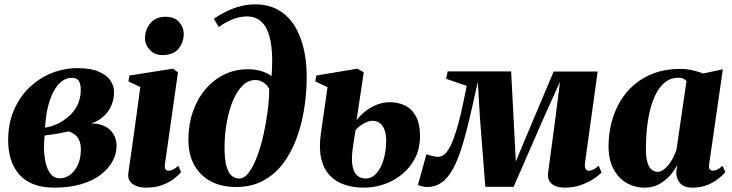

<svg xmlns="http://www.w3.org/2000/svg" viewBox="-20 -851 3364 882"><path d="M229 11Q172 11 131.8 -5.5Q91.5 -22 66.2 -52Q41 -82 29.2 -121.2Q17.5 -160.5 17.5 -206Q17.5 -284.5 44.2 -346Q71 -407.5 116.5 -450.5Q162 -493.5 218.8 -515.8Q275.5 -538 335 -538Q396 -538 433 -522.2Q470 -506.5 487 -481.5Q504 -456.5 504 -428.5Q504 -398.5 493.2 -370.5Q482.5 -342.5 459.5 -319.8Q436.5 -297 400 -284Q434.5 -284 460.2 -271.5Q486 -259 500.8 -235.8Q515.5 -212.5 515.5 -180.5Q515.5 -144 496.8 -109.8Q478 -75.5 442 -48Q406 -20.5 352.5 -4.8Q299 11 229 11ZM255.5 -32Q280.5 -32 302 -48Q323.5 -64 337 -92.5Q350.5 -121 351.5 -159.5Q352 -188.5 344.2 -206Q336.5 -223.5 323.5 -233Q310.5 -242.5 296 -247.5Q285 -245.5 273.2 -243Q261.5 -240.5 249.8 -238Q238 -235.5 227 -234.5Q216.5 -233 206 -231.5Q195.5 -230 185 -228.5Q184 -218 183 -204.2Q182 -190.5 182 -178.5Q182 -141.5 188.8 -108Q195.5 -74.5 211.8 -53.2Q228 -32 255.5 -32ZM187 -264.5Q205.5 -267.5 222.8 -273.5Q240 -279.5 254.2 -287Q268.5 -294.5 277 -302Q303 -320 319.5 -342Q336 -364 343.5 -388.2Q351 -412.5 351 -437.5Q351 -466 342 -479.8Q333 -493.5 310.5 -493.5Q285.5 -493.5 264.2 -477.8Q243 -462 226.8 -432Q210.5 -402 200.2 -359.8Q190 -317.5 187 -264.5Z M650.5 11Q626.5 11 607 3.8Q587.5 -3.5 577 -18.2Q566.5 -33 569.5 -56Q571 -67.5 574.8 -93.5Q578.5 -119.5 584 -157.2Q589.5 -195 596 -242Q602.5 -289 609.8 -342Q617 -395 624.5 -451L570 -477L574.5 -504L774 -535.5L797.5 -519L738 -99Q735.5 -81 739.8 -74Q744 -67 754 -67Q764.5 -67 774.8 -72Q785 -77 799 -89L812 -60.5Q800 -46 778.2 -29.2Q756.5 -12.5 724.8 -0.8Q693 11 650.5 11ZM726.5 -598Q690 -598 667.8 -622.2Q645.5 -646.5 646 -677Q647 -716.5 671.5 -745.2Q696 -774 740.5 -774Q782.5 -774 803.5 -749Q824.5 -724 824 -695Q824 -656.5 800 -627.2Q776 -598 726.5 -598Z M1063.5 8Q998.5 8 949.5 -17.5Q900.5 -43 873 -91.8Q845.5 -140.5 845.5 -209.5Q845.5 -278.5 865.8 -337.2Q886 -396 923 -440Q960 -484 1009.8 -508.5Q1059.5 -533 1118.5 -533Q1154.5 -533 1184.5 -523Q1214.5 -513 1227.5 -501Q1233.5 -581.5 1227 -635Q1220.5 -688.5 1204.5 -719.2Q1188.5 -750 1165.5 -762.8Q1142.5 -775.5 1115.5 -775.5Q1085.5 -775.5 1055.5 -765Q1025.5 -754.5 984.5 -727L962.5 -765Q990 -784 1021 -799Q1052 -814 1084.8 -822.5Q1117.5 -831 1151.5 -831Q1214 -831 1259.8 -804.5Q1305.5 -778 1335 -729.5Q1364.5 -681 1378 -614.5Q1391.5 -548 1388.5 -468Q1386.5 -404.5 1375 -337.5Q1363.5 -270.5 1340 -209Q1316.5 -147.5 1279.2 -98.5Q1242 -49.5 1188.8 -20.8Q1135.5 8 1063.5 8ZM1078.5 -31Q1103 -31 1124 -59.8Q1145 -88.5 1162.2 -135.2Q1179.5 -182 1191.5 -237Q1203.5 -292 1210.2 -346.2Q1217 -400.5 1216.5 -443Q1209 -456 1199.5 -465Q1190 -474 1178.2 -478.8Q1166.5 -483.5 1151.5 -483.5Q1126 -483.5 1104.2 -466.5Q1082.5 -449.5 1065.2 -419.2Q1048 -389 1036.2 -349.8Q1024.5 -310.5 1018 -265.8Q1011.5 -221 1011.5 -175Q1011.5 -118 1020.5 -86.8Q1029.5 -55.5 1044.8 -43.2Q1060 -31 1078.5 -31Z M1650.5 11Q1602 11 1562 -2.8Q1522 -16.5 1494.2 -46Q1466.5 -75.5 1455.5 -122.8Q1444.5 -170 1454 -237.5L1484.5 -450.5L1428.5 -477L1433 -504L1622 -535.5L1651 -519L1618 -298.5Q1634.5 -321 1658.2 -339.8Q1682 -358.5 1711 -370Q1740 -381.5 1771 -381.5Q1808.5 -381.5 1840 -366.5Q1871.5 -351.5 1890.5 -317Q1909.5 -282.5 1909.5 -224.5Q1909.5 -171.5 1888.5 -128.2Q1867.5 -85 1831 -53.8Q1794.5 -22.5 1748.2 -5.8Q1702 11 1650.5 11ZM1658.5 -31Q1688.5 -31 1709.8 -55.2Q1731 -79.5 1742.5 -119.2Q1754 -159 1754 -205.5Q1754 -247.5 1737.8 -271.8Q1721.5 -296 1690 -296Q1678.5 -296 1664.8 -290.2Q1651 -284.5 1637.5 -275.2Q1624 -266 1613.5 -254Q1610 -235 1607 -214.5Q1604 -194 1600 -167Q1593.5 -116 1599.8 -86.2Q1606 -56.5 1622 -43.8Q1638 -31 1658.5 -31Z M2573 11Q2535.5 11 2514.2 -6.8Q2493 -24.5 2498 -58.5L2530 -297.5L2552.5 -475.5L2477.5 -309L2339.5 7H2209.5L2185 -305.5L2175 -475Q2161.5 -415 2148.5 -357Q2135.5 -299 2122 -246.8Q2108.5 -194.5 2093.5 -151Q2078.5 -107.5 2061.5 -76.5Q2037 -31.5 2007.8 -11.8Q1978.5 8 1943.5 8Q1935.5 8 1926.5 6.5Q1917.5 5 1910.2 2.8Q1903 0.5 1900 -2L1939 -142.5Q1944.5 -140 1954.5 -137.2Q1964.5 -134.5 1975.2 -132.5Q1986 -130.5 1993.5 -130.5Q1998 -130.5 2002.5 -131.8Q2007 -133 2012.2 -135.5Q2017.5 -138 2023 -143Q2028.5 -148 2034 -155.5Q2050 -177 2063.2 -212.8Q2076.5 -248.5 2087.8 -291.5Q2099 -334.5 2107.8 -377.8Q2116.5 -421 2124 -456.5L2029.5 -489L2036.5 -523H2328L2344 -217L2349.5 -109L2394.5 -217L2523.5 -522.5H2725.5L2667.5 -104Q2665.5 -89.5 2667.8 -81.2Q2670 -73 2674.8 -69.8Q2679.5 -66.5 2684.5 -66.5Q2694.5 -66.5 2706.8 -72.8Q2719 -79 2730 -90L2743.5 -58.5Q2733.5 -47.5 2709.8 -31.2Q2686 -15 2651.2 -2Q2616.5 11 2573 11Z M3238 -99Q3235.5 -80.5 3240.2 -73.8Q3245 -67 3254.5 -67Q3264.5 -67 3274.8 -71.8Q3285 -76.5 3299 -89L3312 -60.5Q3300 -45.5 3278.5 -28.8Q3257 -12 3227.5 -0.5Q3198 11 3161 11Q3120.5 11 3103 -11Q3085.5 -33 3086.5 -62L3091 -94Q3080 -70 3059 -46Q3038 -22 3008.8 -5.5Q2979.5 11 2942.5 11Q2894.5 11 2856.8 -11.5Q2819 -34 2797.2 -76.5Q2775.5 -119 2775.5 -179Q2775.5 -235.5 2789 -288Q2802.5 -340.5 2829 -385.2Q2855.5 -430 2895.2 -463.5Q2935 -497 2987.2 -515.8Q3039.5 -534.5 3104 -534.5Q3134.5 -534.5 3162 -528Q3189.5 -521.5 3211 -513.5L3300.5 -532.5ZM3133.5 -478.5Q3129 -484 3120 -489Q3111 -494 3097 -494Q3061 -494 3035.2 -473.2Q3009.5 -452.5 2992.2 -417.8Q2975 -383 2965 -340Q2955 -297 2951 -252.5Q2947 -208 2947 -168Q2947 -127.5 2954.2 -104.2Q2961.5 -81 2974 -71.2Q2986.5 -61.5 3001.5 -61.5Q3013 -61.5 3025.2 -69.5Q3037.5 -77.5 3049 -91.2Q3060.5 -105 3070.5 -123.5Q3080.5 -142 3087.5 -162.5Z"/></svg>

Font: Merriweather 96pt Black
Style: Italic
Weight: 900
Italic angle: -7.8°
Version: Version 2.101